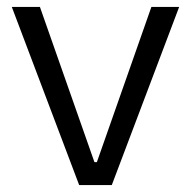

<svg xmlns="http://www.w3.org/2000/svg" viewBox="-20 -533 550 553"><path d="M208 0 14 -513H95L252 -66H259L416 -513H496L302 0Z"/></svg>

Font: Bricolage Grotesque 72pt Light
Style: Regular
Weight: 300
Designer: Mathieu Triay
Foundry: Atelier Triay
Version: Version 1.001;gftools[0.9.33.dev8+g029e19f]